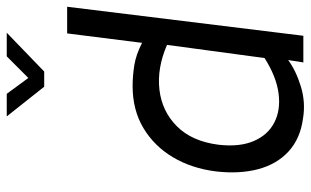

<svg xmlns="http://www.w3.org/2000/svg" viewBox="-196 -723 921 569"><g transform="rotate(-90 264.5 -438.5)"><path d="M198 -1Q138 -9 100 -44Q62 -79 47.5 -134.5Q33 -190 41 -259Q50 -331 83 -386.5Q116 -442 169.5 -474Q223 -506 294 -506Q324 -506 355.5 -501Q387 -496 422 -478L450 -700H529L443 0H364L371 -45Q340 -22 293 -7.5Q246 7 198 -1ZM377 -115 416 -404Q347 -434 283 -426.5Q219 -419 174.5 -374.5Q130 -330 120 -251Q113 -189 131 -147Q149 -105 186 -86Q223 -67 272.5 -73.5Q322 -80 377 -115ZM292 -768 204 -879H271L318 -815L382 -879H452L337 -768Z"/></g></svg>

Font: Kulim Park
Style: Italic
Weight: 400
Italic angle: -8°
Designer: Noponies / Dale Sattler
Foundry: Noponies
Version: Version 1.000; ttfautohint (v1.8.3)